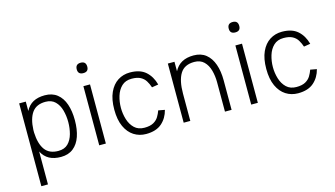

<svg xmlns="http://www.w3.org/2000/svg" viewBox="-96 -1029 2735 1568"><g transform="rotate(-15 1271.0 -245.5)"><path d="M142 200H86V-500H142V-421Q166 -467 206 -488.5Q246 -510 304 -510Q367 -510 408.5 -477Q450 -444 470 -385.5Q490 -327 490 -250V-249Q490 -172 470 -113.5Q450 -55 408.5 -22Q367 11 304 11Q246 11 206 -10.5Q166 -32 142 -78ZM296 -457Q219 -457 182.5 -406.5Q146 -356 142 -261V-238Q146 -143 182.5 -92.5Q219 -42 296 -42Q348 -42 378 -72Q408 -102 421 -150Q434 -198 434 -250Q434 -302 421 -349.5Q408 -397 377.5 -427Q347 -457 296 -457Z M612 -646Q612 -691 657 -691Q701 -691 701 -646Q701 -603 657 -603Q612 -603 612 -646ZM629 -500H685V0H629Z M1024 10Q967 10 921.5 -19Q876 -48 849.5 -105.5Q823 -163 823 -249Q823 -336 849.5 -394Q876 -452 921.5 -481Q967 -510 1024 -510Q1109 -510 1156.5 -468Q1204 -426 1223 -355L1168 -346Q1158 -376 1142.5 -401.5Q1127 -427 1099 -442Q1071 -457 1024 -457Q972 -457 940 -426.5Q908 -396 893.5 -348Q879 -300 879 -249Q879 -199 893.5 -151.5Q908 -104 940 -73.5Q972 -43 1024 -43Q1072 -43 1100.5 -59Q1129 -75 1144 -100Q1159 -125 1168 -151L1222 -141Q1205 -74 1157 -32Q1109 10 1024 10Z M1343 0V-500H1399V-420Q1423 -466 1463.5 -488Q1504 -510 1562 -510Q1625 -510 1666 -477Q1707 -444 1727.5 -385.5Q1748 -327 1748 -249V0H1692V-249Q1692 -301 1679 -349Q1666 -397 1635.5 -427Q1605 -457 1554 -457Q1470 -457 1434.5 -398.5Q1399 -340 1399 -231V0Z M1897 -646Q1897 -691 1942 -691Q1986 -691 1986 -646Q1986 -603 1942 -603Q1897 -603 1897 -646ZM1914 -500H1970V0H1914Z M2309 10Q2252 10 2206.5 -19Q2161 -48 2134.5 -105.5Q2108 -163 2108 -249Q2108 -336 2134.5 -394Q2161 -452 2206.5 -481Q2252 -510 2309 -510Q2394 -510 2441.5 -468Q2489 -426 2508 -355L2453 -346Q2443 -376 2427.5 -401.5Q2412 -427 2384 -442Q2356 -457 2309 -457Q2257 -457 2225 -426.5Q2193 -396 2178.5 -348Q2164 -300 2164 -249Q2164 -199 2178.5 -151.5Q2193 -104 2225 -73.5Q2257 -43 2309 -43Q2357 -43 2385.5 -59Q2414 -75 2429 -100Q2444 -125 2453 -151L2507 -141Q2490 -74 2442 -32Q2394 10 2309 10Z"/></g></svg>

Font: Haskoy Light
Style: Regular
Weight: 300
Designer: Ertekin Erdin
Foundry: Ertekin Erdin
Version: Version 2.000; ttfautohint (v1.8.4.7-5d5b)